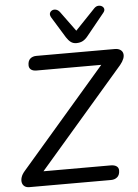

<svg xmlns="http://www.w3.org/2000/svg" viewBox="-62 -993 749 1040"><g transform="rotate(-5 313.0 -473.0)"><path d="M55 0Q39 0 29 -7.5Q19 -15 16 -28Q13 -41 18 -57Q23 -73 38 -90L529 -659L530 -626H149Q129 -626 118.5 -634.5Q108 -643 108 -658Q108 -682 121 -693.5Q134 -705 155 -705H581Q599 -705 610.5 -697.5Q622 -690 625 -677Q628 -664 622 -648.5Q616 -633 602 -616L110 -46L108 -79H504Q524 -79 535.5 -71Q547 -63 547 -48Q547 -24 533.5 -12Q520 0 499 0ZM377 -755Q359 -755 346.5 -764.5Q334 -774 323 -791L253 -905Q245 -919 248 -928.5Q251 -938 260.5 -943Q270 -948 282 -945Q294 -942 303 -930L382 -822L490 -935Q500 -945 511.5 -946Q523 -947 532 -941.5Q541 -936 543 -926.5Q545 -917 536 -906L441 -789Q427 -771 412 -763Q397 -755 377 -755Z"/></g></svg>

Font: Nunito ExtraLight Medium
Style: Italic
Weight: 500
Italic angle: -9°
Version: Version 3.602